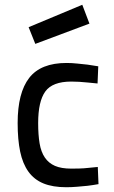

<svg xmlns="http://www.w3.org/2000/svg" viewBox="-20 -774 476 805"><path d="M259 -510Q281 -510 304 -507.5Q327 -505 347 -503Q370 -499 392 -496L389 -424Q368 -426 348 -428Q331 -430 312 -431Q293 -432 279 -432Q200 -432 170 -390.5Q140 -349 140 -258Q140 -209 146 -173Q152 -137 168 -113.5Q184 -90 210.5 -78.5Q237 -67 279 -67Q293 -67 312.5 -67.5Q332 -68 349 -70Q369 -72 390 -74L393 -2Q371 2 347 5Q327 7 303 9Q279 11 258 11Q201 11 162 -5Q123 -21 99 -54.5Q75 -88 64.5 -138.5Q54 -189 54 -258Q54 -385 102.5 -447.5Q151 -510 259 -510ZM325 -754 355 -675 128 -590 100 -660Z"/></svg>

Font: Panefresco 500wt
Style: Regular
Weight: 700
Foundry: Campivisivi & Chank Co
Version: Version 1.001